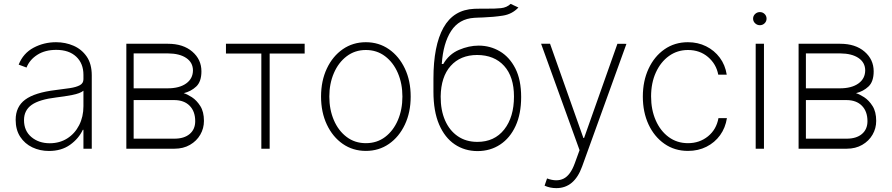

<svg xmlns="http://www.w3.org/2000/svg" viewBox="-20 -773 4634 998"><path d="M234.4 11.7Q187.5 11.7 148.1 -7.1Q108.7 -25.9 85 -62.1Q61.4 -98.4 61.4 -150.2Q61.4 -218.4 111 -255.1Q160.5 -291.9 269.5 -305Q311.1 -310 343.8 -315Q376.4 -320 395.1 -330.1Q413.7 -340.2 413.7 -361.2V-383.9Q413.7 -443.2 376.1 -478.5Q338.4 -513.8 272.4 -513.8Q214.1 -513.8 174 -488.1Q133.9 -462.4 117.9 -421.9L77.1 -437.1Q100.5 -496.1 154.3 -524.9Q208.1 -553.6 271.3 -553.6Q320 -553.6 362.2 -535.3Q404.5 -517 430.8 -478.9Q457 -440.7 457 -381V0H413.7V-98.4H410.5Q389.2 -52.6 344.3 -20.4Q299.4 11.7 234.4 11.7ZM238.6 -28.4Q289.8 -28.4 329.4 -53.4Q369 -78.5 391.3 -122.2Q413.7 -165.8 413.7 -221.2V-301.5Q396.7 -287.3 355.3 -279.3Q313.9 -271.3 273.8 -266.7Q184.3 -256 144.5 -227.8Q104.8 -199.6 104.8 -148.8Q104.8 -93 143.1 -60.7Q181.5 -28.4 238.6 -28.4Z M636.7 0V-545.5H853Q932.2 -545.5 979.6 -504.6Q1027 -463.8 1027 -402.3Q1027 -348.7 1000 -323.3Q973 -297.9 935 -288.7Q952.4 -283.7 977.3 -267.8Q1002.1 -251.8 1021.1 -221.9Q1040.1 -192.1 1040.1 -144.5Q1040.1 -105.8 1021.1 -73Q1002.1 -40.1 967.5 -20.1Q932.9 0 886.4 0ZM674.7 -52.2H886.4Q937.1 -52.2 965.9 -76.5Q994.7 -100.9 994.7 -143.1Q994.7 -193.9 965.9 -223.2Q937.1 -252.5 886.4 -252.8H674.7ZM674.7 -313.9H851.2Q912.3 -313.9 947.4 -339Q982.6 -364 983 -407.3Q982.6 -448.2 948 -471.6Q913.4 -495 853 -495.4H674.7Z M1154.5 -494.7V-545.5H1563.6V-494.7H1381.7V0H1338.4V-494.7Z M1881.7 11.4Q1814.3 11.4 1761.7 -25Q1709.2 -61.4 1679 -125.4Q1648.8 -189.3 1648.8 -271Q1648.8 -353 1679 -416.9Q1709.2 -480.8 1761.7 -517.2Q1814.3 -553.6 1881.7 -553.6Q1949.2 -553.6 2001.8 -517Q2054.3 -480.5 2084.5 -416.7Q2114.7 -353 2114.7 -271Q2114.7 -189.3 2084.5 -125.4Q2054.3 -61.4 2001.8 -25Q1949.2 11.4 1881.7 11.4ZM1881.7 -28.8Q1939.3 -28.8 1981.9 -61.1Q2024.5 -93.4 2048.1 -148.4Q2071.7 -203.5 2071.7 -271Q2071.7 -338.4 2048.1 -393.3Q2024.5 -448.2 1981.7 -480.6Q1938.9 -513.1 1881.7 -513.1Q1824.9 -513.1 1782.1 -480.6Q1739.3 -448.2 1715.6 -393.3Q1691.8 -338.4 1691.8 -271Q1691.8 -203.5 1715.4 -148.4Q1739 -93.4 1781.8 -61.1Q1824.6 -28.8 1881.7 -28.8Z M2634.2 -752.8 2674.7 -734Q2642 -699.2 2593.9 -691.8Q2545.8 -684.3 2489.3 -682.2Q2478.3 -681.8 2467.3 -681.5Q2456.3 -681.1 2445.3 -680.4Q2366.1 -675.4 2324.9 -612Q2283.7 -548.7 2276.3 -440.3H2284.1Q2313.9 -491.8 2365.8 -513.8Q2417.6 -535.9 2468 -535.9Q2527.7 -535.9 2577.9 -506.4Q2628.2 -476.9 2658.6 -417.6Q2688.9 -358.3 2688.9 -268.5Q2688.9 -181.1 2660 -118.3Q2631 -55.4 2579.9 -21.7Q2528.8 12.1 2462.4 12.4Q2395.2 12.1 2343.6 -22.7Q2291.9 -57.5 2262.4 -126.1Q2233 -194.6 2233 -296.5V-364Q2233 -536.2 2285.2 -629.4Q2337.4 -722.7 2445.7 -727.3Q2464.1 -728 2480.6 -728Q2497.2 -728 2512.1 -728Q2554 -727.6 2584 -730.6Q2614 -733.7 2634.2 -752.8ZM2461.3 -35.5Q2550.1 -35.5 2600.9 -100Q2651.6 -164.4 2651.6 -271.3Q2651.6 -373.9 2600.5 -430.4Q2549.4 -486.9 2459.9 -487.2Q2373.2 -486.9 2322.6 -430.4Q2272 -373.9 2270.6 -271.3Q2270.2 -200.6 2293.3 -147.5Q2316.4 -94.5 2359.4 -65Q2402.3 -35.5 2461.3 -35.5Z M2871.8 204.9Q2838.8 204.9 2810.7 192.1L2823.5 154.5Q2873.9 173.3 2909.6 155.5Q2945.3 137.8 2967.7 75.6L2992.5 7.5L2792.6 -545.5H2839.1L3012.4 -55.8H3016L3189.3 -545.5L3236.2 -545.1L3005.7 92.7Q2965.2 204.9 2871.8 204.9Z M3556.1 11.4Q3486.5 11.4 3433.6 -25.6Q3380.7 -62.5 3351 -126.2Q3321.4 -190 3321.4 -271Q3321.4 -351.9 3351.2 -415.8Q3381 -479.8 3433.9 -516.7Q3486.9 -553.6 3555.8 -553.6Q3607.6 -553.6 3650.4 -532.3Q3693.2 -511 3721.4 -473.2Q3749.6 -435.4 3757.5 -384.9H3713.4Q3703.1 -440 3660.3 -476.6Q3617.5 -513.1 3556.1 -513.1Q3500.7 -513.1 3457.4 -482.1Q3414.1 -451 3389.2 -396.5Q3364.3 -342 3364.3 -271.7Q3364.3 -202.4 3388.5 -147.4Q3412.6 -92.3 3456 -60.5Q3499.3 -28.8 3556.1 -28.8Q3616.1 -28.8 3660 -64.3Q3703.8 -99.8 3714.5 -159.1H3758.5Q3750.7 -108.7 3723 -70.3Q3695.3 -32 3652.3 -10.3Q3609.4 11.4 3556.1 11.4Z M3908 0V-545.5H3951V0ZM3929.7 -642Q3915.5 -642 3905 -652Q3894.5 -661.9 3894.5 -676.1Q3894.5 -690.3 3905 -700.3Q3915.5 -710.2 3929.7 -710.2Q3944.2 -710.2 3954.4 -700.3Q3964.5 -690.3 3964.5 -676.1Q3964.5 -661.9 3954.4 -652Q3944.2 -642 3929.7 -642Z M4131 0V-545.5H4347.3Q4426.5 -545.5 4473.9 -504.6Q4521.3 -463.8 4521.3 -402.3Q4521.3 -348.7 4494.3 -323.3Q4467.3 -297.9 4429.3 -288.7Q4446.7 -283.7 4471.6 -267.8Q4496.4 -251.8 4515.4 -221.9Q4534.4 -192.1 4534.4 -144.5Q4534.4 -105.8 4515.4 -73Q4496.4 -40.1 4461.8 -20.1Q4427.2 0 4380.7 0ZM4169 -52.2H4380.7Q4431.5 -52.2 4460.2 -76.5Q4489 -100.9 4489 -143.1Q4489 -193.9 4460.2 -223.2Q4431.5 -252.5 4380.7 -252.8H4169ZM4169 -313.9H4345.5Q4406.6 -313.9 4441.8 -339Q4476.9 -364 4477.3 -407.3Q4476.9 -448.2 4442.3 -471.6Q4407.7 -495 4347.3 -495.4H4169Z"/></svg>

Font: Inter Extra Light BETA
Style: Regular
Weight: 200
Designer: Rasmus Andersson
Foundry: rsms
Version: Version 3.011;git-f93a4a705